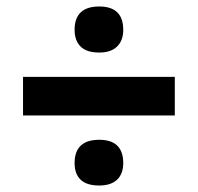

<svg xmlns="http://www.w3.org/2000/svg" viewBox="-20 -602 610 592"><path d="M210 -510Q210 -582 286 -582Q360 -582 360 -510Q360 -477 341 -458.5Q322 -440 286 -440Q247 -440 228.5 -458.5Q210 -477 210 -510ZM51 -246V-365H519V-246ZM210 -99Q210 -171 286 -171Q360 -171 360 -99Q360 -66 341 -48Q322 -30 286 -30Q247 -30 228.5 -48Q210 -66 210 -99Z"/></svg>

Font: Haskoy Bold
Style: Regular
Weight: 700
Designer: Ertekin Erdin
Foundry: Ertekin Erdin
Version: Version 1.500; ttfautohint (v1.8.3)